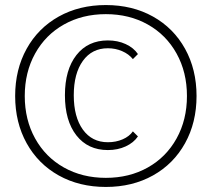

<svg xmlns="http://www.w3.org/2000/svg" viewBox="-20 -730 838 760"><path d="M40 -350Q40 -455 85.5 -537Q131 -619 212.5 -664.5Q294 -710 399 -710Q504 -710 585.5 -664.5Q667 -619 712.5 -537Q758 -455 758 -350Q758 -245 712.5 -163Q667 -81 585.5 -35.5Q504 10 399 10Q294 10 212.5 -35.5Q131 -81 85.5 -163Q40 -245 40 -350ZM720 -350Q720 -444 679 -518Q638 -592 565 -633Q492 -674 399 -674Q306 -674 233 -633Q160 -592 119 -518Q78 -444 78 -350Q78 -256 119 -182Q160 -108 233 -67Q306 -26 399 -26Q492 -26 565 -67Q638 -108 679 -182Q720 -256 720 -350ZM237 -353Q237 -454 282.5 -512Q328 -570 407 -570Q446 -570 477.5 -555.5Q509 -541 526 -516L506 -496Q490 -516 463.5 -527.5Q437 -539 407 -539Q344 -539 308 -489Q272 -439 272 -353Q272 -267 308 -217Q344 -167 407 -167Q439 -167 465.5 -178.5Q492 -190 506 -210L526 -190Q509 -165 477.5 -150.5Q446 -136 407 -136Q328 -136 282.5 -194Q237 -252 237 -353Z"/></svg>

Font: Sarabun Thin
Style: Regular
Weight: 250
Designer: Suppakit Chalermlarp | Katatrad Co.,Ltd.
Foundry: Cadson Demak Co.,Ltd.
Version: Version 1.000; ttfautohint (v1.6)